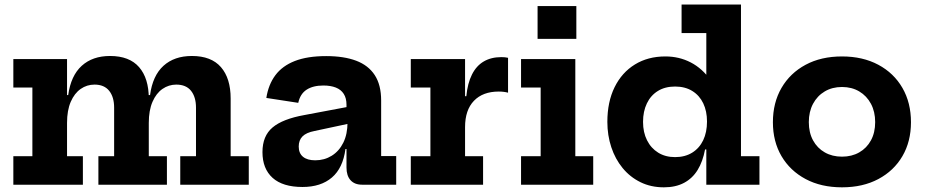

<svg xmlns="http://www.w3.org/2000/svg" viewBox="-20 -810 4056 842"><path d="M770.5 0V-125H839.5V-338Q839.5 -384.5 817.8 -411.8Q796 -439 753 -439Q720 -439 692.5 -420Q665 -401 648.8 -363.5Q632.5 -326 632.5 -271L606.5 -393H638Q649.5 -478.5 697 -521.5Q744.5 -564.5 821.5 -564.5Q906.5 -564.5 949 -515.5Q991.5 -466.5 991.5 -378V-125H1071V0ZM38.5 0V-125H122V-426H38.5V-551H274V-125H343.5V0ZM411.5 0V-125H480.5V-338Q480.5 -384.5 458.8 -411.8Q437 -439 394.5 -439Q361 -439 333.8 -420Q306.5 -401 290.2 -363.5Q274 -326 274 -271L247.5 -393H279Q291 -478.5 338.5 -521.5Q386 -564.5 462.5 -564.5Q547.5 -564.5 590 -515.5Q632.5 -466.5 632.5 -378V-125H712V0Z M1568 0Q1535 0 1517.2 -19.8Q1499.5 -39.5 1499.5 -75.5V-194L1510 -214L1504 -274L1499.5 -307.5V-351Q1499.5 -379.5 1487.5 -398.2Q1475.5 -417 1452.8 -426Q1430 -435 1398 -435Q1353 -435 1324.8 -416.8Q1296.5 -398.5 1288 -359L1148 -380.5Q1157 -439 1187.5 -480Q1218 -521 1273 -542.5Q1328 -564 1410.5 -564Q1488 -564 1541.8 -543.8Q1595.5 -523.5 1623.5 -480.5Q1651.5 -437.5 1651.5 -369.5V-125.5H1717.5V0ZM1306.5 10Q1220 10 1175.5 -30Q1131 -70 1131 -143Q1131 -214 1175.5 -251.2Q1220 -288.5 1315 -305.5L1527.5 -345.5V-271.5L1359 -235.5Q1323 -228.5 1306.5 -211.8Q1290 -195 1290 -167.5Q1290 -138 1308.8 -122.5Q1327.5 -107 1362.5 -107Q1402.5 -107 1434.8 -127Q1467 -147 1485.5 -184.2Q1504 -221.5 1504 -274L1529 -156.5H1495Q1484 -73 1435.5 -31.5Q1387 10 1306.5 10Z M2019.5 -125H2098.5V0H1781.5V-125H1867.5V-426H1781.5V-551H2019.5ZM2208 -403.5Q2199.5 -406 2189.2 -407.2Q2179 -408.5 2167 -408.5Q2097.5 -408.5 2058.5 -368Q2019.5 -327.5 2019.5 -252.5L1993 -388H2025Q2030.5 -445 2049.8 -483.2Q2069 -521.5 2101.5 -540.5Q2134 -559.5 2178.5 -559.5Q2187 -559.5 2194.2 -558.8Q2201.5 -558 2208 -556.5Z M2503 -125H2581.5V0H2265V-125H2351V-426H2265V-551H2503ZM2337.5 -783.5H2507.5V-639.5H2337.5Z M3077.5 0V-205.5L3080.5 -244.5V-317.5L3077.5 -406.5V-665H2969V-790H3229.5V-125H3310.5V0ZM2898 -562.5Q2958.5 -562.5 3009.2 -536.2Q3060 -510 3097.2 -457.2Q3134.5 -404.5 3155 -325L3080.5 -277Q3080.5 -322.5 3064 -357Q3047.5 -391.5 3016 -411Q2984.5 -430.5 2940.5 -430.5Q2896.5 -430.5 2865 -411Q2833.5 -391.5 2816.8 -356.5Q2800 -321.5 2800 -275.5Q2800 -229.5 2817.5 -194.8Q2835 -160 2866.5 -140.5Q2898 -121 2940.5 -121Q2984 -121 3015.5 -140.5Q3047 -160 3063.8 -195Q3080.5 -230 3080.5 -277L3095.5 -154.5H3072Q3062 -101.5 3039.5 -64.8Q3017 -28 2980 -8.2Q2943 11.5 2891.5 11.5Q2834.5 11.5 2788.8 -11Q2743 -33.5 2710.5 -73Q2678 -112.5 2660.8 -164.5Q2643.5 -216.5 2643.5 -275.5Q2643.5 -363 2675.2 -427.5Q2707 -492 2764.2 -527.2Q2821.5 -562.5 2898 -562.5Z M3672.5 11.5Q3581 11.5 3513 -24.8Q3445 -61 3407.2 -125.2Q3369.5 -189.5 3369.5 -274Q3369.5 -359.5 3407.2 -424.5Q3445 -489.5 3513 -526Q3581 -562.5 3672.5 -562.5Q3763.5 -562.5 3831.8 -526Q3900 -489.5 3937.5 -424.5Q3975 -359.5 3975 -274Q3975 -189.5 3937.5 -125.2Q3900 -61 3832 -24.8Q3764 11.5 3672.5 11.5ZM3672.5 -123Q3715.5 -123 3748.2 -141.8Q3781 -160.5 3799.5 -194.5Q3818 -228.5 3818 -274.5Q3818 -320 3799.5 -354.8Q3781 -389.5 3748.2 -409Q3715.5 -428.5 3672.5 -428.5Q3629.5 -428.5 3596.8 -409Q3564 -389.5 3545.5 -354.8Q3527 -320 3527 -274.5Q3527 -228.5 3545.5 -194.5Q3564 -160.5 3596.8 -141.8Q3629.5 -123 3672.5 -123Z"/></svg>

Font: Hepta Slab
Style: Bold
Weight: 700
Designer: Michael LaGattuta
Foundry: Michael LaGattuta
Version: Version 1.100